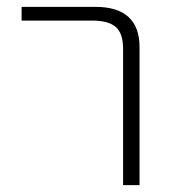

<svg xmlns="http://www.w3.org/2000/svg" viewBox="-20 -540 500 560"><path d="M43 -480V-520H258Q387 -520 387 -402V0H339V-398Q339 -442 318 -461Q297 -480 248 -480Z"/></svg>

Font: Mplus 1p Light
Style: Regular
Weight: 300
Version: Version 1.061